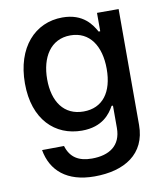

<svg xmlns="http://www.w3.org/2000/svg" viewBox="-85 -624 787 910"><g transform="rotate(-10 308.5 -169.0)"><path d="M296.5 215.9C440.7 215.9 546.2 152.3 546.2 12.1V-545.5H442.1V-457H434.3C415.5 -490.8 377.8 -552.6 276.3 -552.6C144.5 -552.6 47.6 -448.5 47.6 -274.9C47.6 -100.9 146.7 -8.2 275.6 -8.2C375.7 -8.2 414.4 -64.6 433.6 -99.4H440.3V7.8C440.3 93.4 382.5 130.3 299 130.3C236.5 130.3 195.7 106.2 178.6 48.7L72.8 49.7C90.6 151.3 164.4 215.9 296.5 215.9ZM154.8 -276.3C154.8 -381 203.1 -462.4 299 -462.4C391.7 -462.4 441.4 -386.7 441.4 -276.3C441.4 -163.7 390.6 -96.2 299 -96.2C204.2 -96.2 154.8 -169 154.8 -276.3Z"/></g></svg>

Font: Margiela Sans Medium
Style: Regular
Weight: 500
Designer: Stefan Endress, Andreas Faust
Version: Version 1.100;FEAKit 1.0